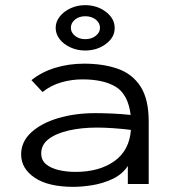

<svg xmlns="http://www.w3.org/2000/svg" viewBox="-20 -714 665 745"><path d="M265 11Q167 11 114.5 -24.5Q62 -60 62 -115Q62 -164 101 -200Q140 -236 205.5 -255.5Q271 -275 350 -275Q378 -275 414 -273.5Q450 -272 487 -268Q477 -348 429.5 -377Q382 -406 300 -406Q258 -406 218 -394.5Q178 -383 145 -357L102 -403Q142 -435 194.5 -451Q247 -467 306 -467Q381 -467 437.5 -447Q494 -427 525.5 -378Q557 -329 557 -243V0H476V-70Q454 -37 416.5 -19.5Q379 -2 338.5 4.5Q298 11 265 11ZM140 -119Q140 -92 159 -76.5Q178 -61 208.5 -54Q239 -47 273 -47Q365 -47 423.5 -88.5Q482 -130 488 -210Q456 -214 420.5 -216.5Q385 -219 357 -219Q297 -219 248 -208Q199 -197 169.5 -175Q140 -153 140 -119ZM310 -518Q280 -518 253.5 -530Q227 -542 211.5 -562Q196 -582 196 -606Q196 -630 212 -650Q228 -670 254 -682Q280 -694 310 -694Q357 -694 391 -668Q425 -642 425 -605Q425 -569 391 -543.5Q357 -518 310 -518ZM311 -562Q335 -562 351.5 -575Q368 -588 368 -606Q368 -625 351.5 -638Q335 -651 311 -651Q287 -651 271 -638Q255 -625 255 -606Q255 -588 271 -575Q287 -562 311 -562Z"/></svg>

Font: Inconsolata Expanded Thin
Style: Regular
Weight: 100
Width: 7
Monospace: yes
Designer: Raph Levien, Cyreal, Brenton Simpson
Foundry: Raph Levien, Cyreal, Google
Version: Version 3.100; ttfautohint (v1.8.4.7-5d5b)